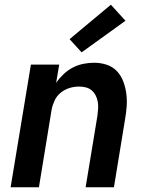

<svg xmlns="http://www.w3.org/2000/svg" viewBox="-20 -794 640 814"><path d="M25 0 111 -520H231L218 -443Q232 -463 250 -480Q268 -497 289.5 -508Q311 -519 334 -523.5Q357 -528 379 -528Q407 -528 432.5 -519.5Q458 -511 475.5 -492.5Q493 -474 502.5 -449Q512 -424 515.5 -397Q519 -370 517 -342.5Q515 -315 510 -287L463 0H343L393 -303Q395 -318 396 -333Q397 -348 394.5 -362.5Q392 -377 385.5 -389.5Q379 -402 368.5 -411Q358 -420 344 -423.5Q330 -427 315 -427Q295 -427 275 -421Q255 -415 238 -401.5Q221 -388 212 -369Q203 -350 199 -330L145 0ZM326 -572 275 -628 450 -774 512 -706Z"/></svg>

Font: Iosevka SS04 Extended
Style: Bold Italic
Weight: 700
Width: 7
Italic angle: -9°
Monospace: yes
Designer: Belleve Invis
Foundry: Belleve Invis
Version: Version 19.0.0; ttfautohint (v1.8.4)